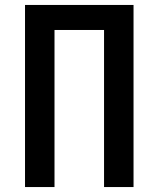

<svg xmlns="http://www.w3.org/2000/svg" viewBox="-20 -755 640 775"><path d="M81 0V-735H519V0H400V-634H200V0Z"/></svg>

Font: Iosevka SS04 Extended
Style: Bold
Weight: 700
Width: 7
Monospace: yes
Designer: Belleve Invis
Foundry: Belleve Invis
Version: Version 19.0.0; ttfautohint (v1.8.4)